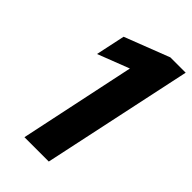

<svg xmlns="http://www.w3.org/2000/svg" viewBox="-216 -771 842 842"><g transform="rotate(45 205.5 -350.0)"><path d="M111 0 225 -540 78 -483 107 -619 316 -700H411L262 0Z"/></g></svg>

Font: Red Hat Text VF
Style: Italic
Weight: 400
Italic angle: -12°
Designer: Pentagram, MCKL
Foundry: Pentagram, MCKL
Version: Version 1.023